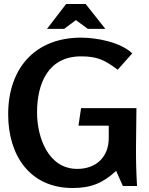

<svg xmlns="http://www.w3.org/2000/svg" viewBox="-20 -933 747 964"><path d="M361 -832 421 -788H509L410 -913H312L216 -788H302ZM387 -744C154 -744 21 -588 21 -359C21 -155 128 11 345 11C437 11 497 -14 563 -75L597 1H668C664 -68 662 -137 663 -206L665 -390H387L374 -302H526V-240C526 -144 462 -85 368 -85C221 -85 166 -245 166 -368C166 -513 221 -650 387 -650C472 -650 507 -630 571 -583L644 -665C584 -722 465 -744 387 -744Z"/></svg>

Font: Rosario
Style: Bold
Weight: 700
Designer: Hector Gatti
Foundry: Omnibus Type
Version: Version 1.100